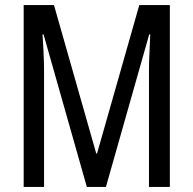

<svg xmlns="http://www.w3.org/2000/svg" viewBox="-20 -734 758 754"><path d="M321 0 151 -599H147Q149 -566 150.5 -538.5Q152 -511 152.5 -491Q153 -471 153 -458V0H73V-714H192L358 -131H361L527 -714H647V0H565V-456Q565 -471 565.5 -491.5Q566 -512 567.5 -539Q569 -566 570 -599H566L396 0Z"/></svg>

Font: Noto Sans Thai ExtraCondensed
Style: Regular
Weight: 400
Width: 2
Designer: Monotype Design Team
Foundry: Monotype Imaging Inc.
Version: Version 2.002